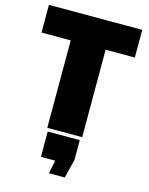

<svg xmlns="http://www.w3.org/2000/svg" viewBox="-136 -770 857 1105"><g transform="rotate(15 293.0 -218.0)"><path d="M571 -521V-686H15V-521H189V0H397V-521ZM388 20H197V171H282L266 250H360L388 139Z"/></g></svg>

Font: Chivo Light
Style: Bold
Weight: 900
Designer: Hector Gatti
Foundry: Omnibus-Type
Version: Version 1.003;PS 001.003;hotconv 1.0.70;makeotf.lib2.5.58329